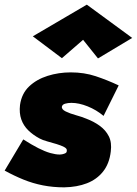

<svg xmlns="http://www.w3.org/2000/svg" viewBox="-25 -781 588 825"><path d="M75 -182 -5 -48Q35 -26 75.5 -9.5Q116 7 159.5 15.5Q203 24 251 24Q306 23 348.5 6.5Q391 -10 418 -44Q445 -78 451 -130Q456 -169 442.5 -195.5Q429 -222 403.5 -240.5Q378 -259 346 -271Q327 -279 301.5 -286Q276 -293 257.5 -302Q239 -311 241 -323Q243 -332 255 -335.5Q267 -339 282 -339Q314 -339 351.5 -324Q389 -309 420 -283L485 -414Q436 -437 386.5 -453.5Q337 -470 279 -470Q227 -470 179.5 -455Q132 -440 100 -409.5Q68 -379 61 -330Q57 -295 66.5 -268Q76 -241 96.5 -221Q117 -201 145 -186Q158 -179 178 -173.5Q198 -168 218 -162Q238 -156 251 -149Q264 -142 262 -133Q262 -126 256.5 -123Q251 -120 244 -118.5Q237 -117 231 -117Q214 -117 191 -123.5Q168 -130 139.5 -144.5Q111 -159 75 -182ZM332 -610 396 -530 543 -618 348 -761 116 -625 241 -531Z"/></svg>

Font: Jost Black
Style: Italic
Weight: 900
Italic angle: -5°
Version: Version 3.710